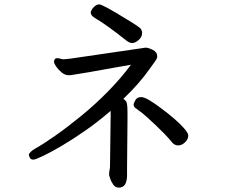

<svg xmlns="http://www.w3.org/2000/svg" viewBox="-20 -783 1040 878"><path d="M395 -725Q395 -735 407.5 -749Q420 -763 434 -763Q449 -763 561 -694Q622 -657 625 -650Q630 -640 630 -633Q630 -614 614 -600Q598 -586 584 -586L579 -587Q570 -588 556 -599Q464 -672 415 -700Q395 -712 395 -725ZM479 14Q479 5 481 -5Q483 -15 483 -19Q486 -233 486 -251.5Q486 -270 486 -276Q428 -226 369 -185Q310 -144 259.5 -114.5Q209 -85 175 -69Q141 -53 133 -53Q121 -53 116.5 -61.5Q112 -70 112 -75Q112 -80 119 -87Q126 -95 140 -103Q178 -124 233.5 -163Q289 -202 352 -253.5Q415 -305 474 -365Q533 -425 579 -487Q547 -482 505 -474Q369 -449 308 -440Q304 -439 300 -439H294Q277 -439 262 -451.5Q247 -464 237 -478.5Q227 -493 227 -500Q227 -507 230.5 -512Q234 -517 241.5 -517Q249 -517 256.5 -514.5Q264 -512 269 -512Q278 -512 303 -515L467 -539L645 -565H647Q658 -565 678.5 -555Q699 -545 699 -525Q699 -517 693 -508Q687 -499 668 -473Q618 -401 544 -331Q557 -323 560 -311.5Q563 -300 563 -271V-232Q563 -202 562 -123.5Q561 -45 561 -16V20Q561 37 555.5 53Q550 69 533 74Q530 75 524 75Q508 75 498.5 62Q489 49 484.5 35.5Q480 22 479 18ZM841 -163Q841 -146 826 -132Q811 -118 795 -118Q789 -118 786 -119Q778 -122 774 -125Q769 -129 760 -140Q751 -151 732 -171Q690 -214 648 -251Q629 -268 617 -276Q605 -284 598 -290Q591 -296 591 -306Q591 -309 598.5 -324Q606 -339 626 -339Q639 -339 663.5 -324.5Q688 -310 718 -287Q789 -234 821 -197Q841 -175 841 -163Z"/></svg>

Font: Moon Stars Kai
Style: Bold
Weight: 700
Designer: GuiWonder
Version: Version 1.101